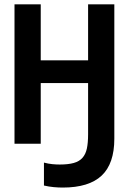

<svg xmlns="http://www.w3.org/2000/svg" viewBox="-20 -658 590 879"><path d="M267.1 200.7Q247.6 200.7 226.1 198.7Q204.6 196.8 181.2 191.4V86.4Q201.7 91.8 219.5 93.5Q237.3 95.2 253.4 95.2Q292.5 95.2 317.6 88.1Q342.8 81.1 357.4 64.7Q372.1 48.3 377.7 22Q383.3 -4.4 383.3 -43V-277.8H166.5V0H46.4V-638.2H166.5V-381.8H383.3V-638.2H503.4V-22.9Q503.4 91.3 445.3 146Q387.2 200.7 267.1 200.7Z"/></svg>

Font: Code New Roman
Style: Bold
Weight: 700
Monospace: yes
Designer: Sam Radian
Foundry: Code New Roman
Version: Version 1.508 October 19, 2014